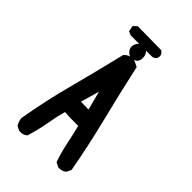

<svg xmlns="http://www.w3.org/2000/svg" viewBox="-240 -882 981 981"><g transform="rotate(45 250.0 -391.5)"><path d="M97.2 10.7 77.6 1 75.2 -0.5 73.7 -2.4Q70.3 -8.3 67.6 -14.4Q64.9 -20.5 63.2 -26.9Q61.5 -33.2 60.5 -40V-41.5V-42.5Q85.9 -192.4 125.5 -340.3Q164.6 -487.8 199.7 -635.3L200.2 -637.7L202.1 -639.6Q229.5 -668.5 267.1 -655.8H267.6L268.1 -655.3L288.6 -645.5L292.5 -643.6L293.9 -638.7Q326.7 -489.7 363.8 -340.3Q401.4 -190.4 428.7 -39.1L429.2 -35.6L427.7 -32.7L418 -13.2L417 -11.2L415.5 -10.3Q398.9 4.4 373 2H371.1L369.6 1L350.1 -8.8L346.7 -10.7L345.2 -14.6Q340.8 -27.3 336.9 -40.5Q333 -53.7 329.3 -67.1Q325.7 -80.6 322.5 -94Q319.3 -107.4 316.4 -121.1Q306.6 -170.9 293.9 -219.7H244.6Q236.8 -219.7 228.5 -220Q220.2 -220.2 212.4 -220.9Q204.6 -221.7 196.8 -222.7Q189.5 -197.3 183.8 -171.6Q178.2 -146 173.8 -119.6Q163.6 -61 146 -4.9L145 -2.4L143.1 -0.5Q134.8 6.8 124 9.8Q113.3 12.7 100.6 11.7H98.6ZM272 -315.9Q263.7 -351.6 254.9 -383.3Q252.9 -389.2 251.5 -395Q250 -400.9 248.5 -406.7Q247.1 -412.6 245.6 -418.5Q240.2 -398.9 234.9 -380.4Q226.1 -348.1 216.3 -316.9ZM239.3 -656.2Q222.7 -657.7 210 -672.9Q196.3 -689 201.2 -708.5Q203.1 -717.3 207.8 -724.6Q212.4 -731.9 219.2 -737.3Q234.4 -749 256.3 -741.7Q262.2 -739.7 266.8 -736.1Q271.5 -732.4 274.7 -727.8Q277.8 -723.1 279.8 -717.3Q281.7 -711.4 282.2 -705.1Q284.7 -677.2 269 -665.5Q254.9 -654.8 239.3 -656.2ZM154.3 -737.3 140.6 -743.2 135.7 -745.1 134.8 -750 130.9 -771.5 129.9 -776.9 133.8 -780.3 145.5 -792 148.4 -794.9H152.3H168L317.4 -793H320.8L323.2 -791Q342.3 -777.3 336.4 -755.4V-753.9L335.4 -752.4Q324.7 -736.3 307.6 -736.3H158.2H156.2Z"/></g></svg>

Font: NaikaiFont
Style: Bold
Weight: 700
Version: Version 1.89